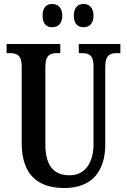

<svg xmlns="http://www.w3.org/2000/svg" viewBox="-20 -935 638 965"><path d="M401 -798C425 -798 450 -813 450 -856C450 -900 425 -915 401 -915C374 -915 351 -900 351 -856C351 -813 374 -798 401 -798ZM242 -798C268 -798 293 -813 293 -856C293 -900 268 -915 242 -915C216 -915 194 -900 194 -856C194 -813 216 -798 242 -798ZM303 10C444 10 509 -76 509 -209V-599C509 -659 534 -668 569 -668H585V-714H376V-668H391C426 -668 450 -659 450 -603V-211C450 -115 406 -54 330 -54C256 -54 208 -95 208 -210V-599C208 -659 233 -668 268 -668H283V-714H13V-668H29C63 -668 89 -659 89 -603V-217C89 -53 174 10 303 10Z"/></svg>

Font: Noto Serif Sinhala ExtraCondensed SemiBold
Style: Regular
Weight: 600
Width: 2
Designer: Jelle Bosma - Monotype Design Team
Foundry: Monotype Imaging Inc.
Version: Version 2.007